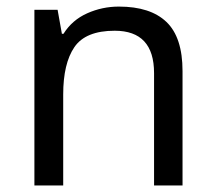

<svg xmlns="http://www.w3.org/2000/svg" viewBox="-20 -566 658 586"><path d="M342.8 -545.9Q439 -545.9 488 -499Q537.1 -452.1 537.1 -349.1V0H450.2V-342.8Q450.2 -472.2 330.1 -472.2Q241.2 -472.2 207 -422.1Q172.9 -372.1 172.9 -277.8V0H85V-536.1H155.8L168.9 -462.9H173.8Q200.2 -504.9 246.1 -525.4Q292 -545.9 342.8 -545.9Z"/></svg>

Font: Defago Noto Sans
Style: Regular
Weight: 400
Designer: John M. Durdin
Foundry: Lao IT Dev Co., Ltd.
Version: Version 1.000 2007 initial release